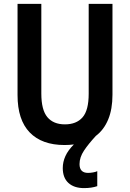

<svg xmlns="http://www.w3.org/2000/svg" viewBox="-20 -734 666 985"><path d="M388 108Q388 153 432 153Q443 153 457.5 150.5Q472 148 479 144V221Q450 231 411 231Q360 231 331 204.5Q302 178 302 128Q302 97 315.5 67Q329 37 359 7Q336 10 311 10Q195 10 132.5 -54.5Q70 -119 70 -246V-714H192V-254Q192 -170 223 -133Q254 -96 313 -96Q372 -96 403.5 -132Q435 -168 435 -253V-714H557V-248Q557 -174 535 -121Q513 -68 472 -37Q434 4 411 38.5Q388 73 388 108Z"/></svg>

Font: Noto Sans Hebrew Condensed SemiBold
Style: Regular
Weight: 600
Width: 3
Designer: Ben Nathan
Foundry: Google LLC
Version: Version 3.001; ttfautohint (v1.8.4.7-5d5b)